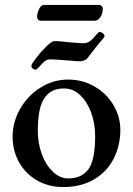

<svg xmlns="http://www.w3.org/2000/svg" viewBox="-20 -743 538 777"><path d="M31 -190Q31 -248 61 -301.5Q91 -355 143 -388Q195 -421 256 -421Q314 -421 362.5 -393Q411 -365 439 -318Q467 -271 467 -217Q467 -155 440.5 -102Q414 -49 361.5 -17.5Q309 14 235 14Q178 14 131.5 -12Q85 -38 58 -85Q31 -132 31 -190ZM344 -68Q365 -107 365 -193Q365 -243 349 -287Q333 -331 304.5 -358Q276 -385 239 -385Q215 -385 197 -377.5Q179 -370 164 -352Q147 -330 140 -295.5Q133 -261 133 -213Q133 -164 149 -120Q165 -76 193.5 -48.5Q222 -21 256 -21Q318 -21 344 -68ZM107 -477Q107 -483 126.5 -508.5Q146 -534 168 -555.5Q190 -577 201 -577Q210 -577 230 -575L258 -572Q308 -568 318 -568Q339 -568 356 -587Q364 -596 372 -605Q380 -614 382 -614Q389 -614 396 -608.5Q403 -603 403 -596Q403 -593 394 -583Q385 -573 381 -568Q376 -562 351 -530L335 -509Q330 -502 320.5 -498.5Q311 -495 305 -495Q290 -495 260 -498Q193 -503 182 -503Q166 -503 149 -484Q146 -481 137 -471Q128 -461 125 -461Q118 -461 112.5 -465.5Q107 -470 107 -477ZM130 -673Q130 -689 138 -706Q146 -723 159 -723H381Q387 -723 391.5 -718.5Q396 -714 396 -709Q396 -689 386.5 -674Q377 -659 362 -659H146Q139 -659 134.5 -663.5Q130 -668 130 -673Z"/></svg>

Font: EB Garamond Medium
Style: Regular
Weight: 500
Designer: Georg Duffner and Octavio Pardo
Foundry: Georg Duffner
Version: Version 1.000